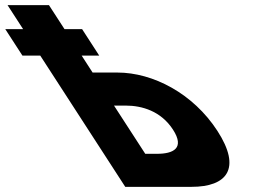

<svg xmlns="http://www.w3.org/2000/svg" viewBox="-370 -723 1046 741"><path d="M70 -315.5 190.6 -129.4H235.7C298.6 -129.4 344.3 -150.6 297.5 -222.9C251.2 -294.3 178 -315.5 115.1 -315.5ZM113.4 -1.9 -214.7 -508.5H-283.5L-349.6 -610.5H-280.8L-340.8 -703.1H-181L-121 -610.5H-53.1L12.9 -508.5H-54.9L-12.6 -443H83.5C220.3 -443 375.5 -362.3 469.1 -217.8C563.2 -72.4 506.1 -1.9 369.2 -1.9Z"/></svg>

Font: Hussar
Style: BdOpOblSeven
Weight: 700
Foundry: Cannot Into Space Fonts
Version: Version 2.00